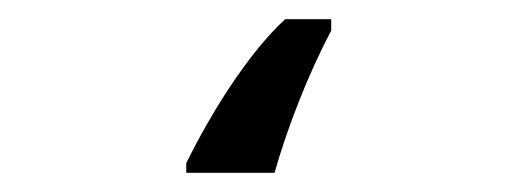

<svg xmlns="http://www.w3.org/2000/svg" viewBox="-20 40 540 200"><path d="M174 210V220H266C279 174 301 117 325 72V60H277C238 96 199 159 174 210Z"/></svg>

Font: Noto Sans Mono ExtraCondensed SemiBold
Style: Regular
Weight: 600
Width: 2
Designer: Monotype Design Team
Foundry: Monotype Imaging Inc.
Version: Version 2.014